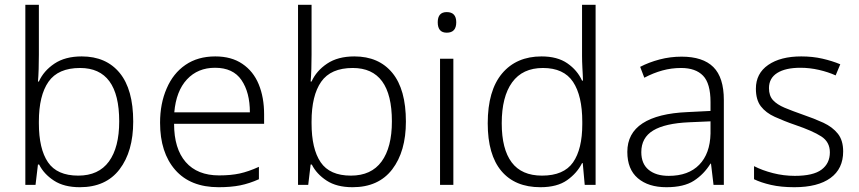

<svg xmlns="http://www.w3.org/2000/svg" viewBox="-20 -780 3623 810"><path d="M86.9 0V-759.8H144V-549.8Q144 -522 143.1 -489Q142.1 -456.1 140.1 -436H144Q164.1 -481 209.5 -511.5Q254.9 -542 324.7 -542Q427.7 -542 484.9 -472.4Q542 -402.8 542 -267.1Q542 -141.1 484.4 -65.7Q426.8 9.8 316.9 9.8Q250 9.8 207.5 -18.1Q165 -45.9 145 -85.9H140.1L129.9 0ZM317.9 -493.2Q225.1 -493.2 184.6 -435.1Q144 -377 144 -267.1V-259.8Q144 -151.9 182.4 -95.5Q220.7 -39.1 310.1 -39.1Q396 -39.1 439.5 -98.6Q482.9 -158.2 482.9 -268.1Q482.9 -493.2 317.9 -493.2Z M888.2 -542Q956.5 -542 1002.4 -510.7Q1048.8 -479.5 1071.5 -424.3Q1094.2 -369.1 1094.2 -297.9V-257.8H714.4Q714.4 -152.8 763.4 -96.4Q812.5 -40 904.3 -40Q954.1 -40 991.2 -48.1Q1028.3 -56.2 1072.3 -76.2V-23.9Q1032.2 -5.9 993.2 2Q954.1 9.8 902.3 9.8Q783.2 9.8 719.2 -63.2Q655.3 -136.2 655.3 -262.2Q655.3 -343.3 683.1 -406.7Q710.4 -470.7 762.5 -506.3Q814.5 -542 888.2 -542ZM887.2 -494.1Q814.5 -494.1 768.8 -445.1Q723.1 -396 715.3 -306.2H1034.2Q1034.2 -390.1 998.8 -442.1Q963.4 -494.1 887.2 -494.1Z M1237.3 0V-759.8H1294.4V-549.8Q1294.4 -522 1293.5 -489Q1292.5 -456.1 1290.5 -436H1294.4Q1314.5 -481 1359.9 -511.5Q1405.3 -542 1475.1 -542Q1578.1 -542 1635.3 -472.4Q1692.4 -402.8 1692.4 -267.1Q1692.4 -141.1 1634.8 -65.7Q1577.1 9.8 1467.3 9.8Q1400.4 9.8 1357.9 -18.1Q1315.4 -45.9 1295.4 -85.9H1290.5L1280.3 0ZM1468.3 -493.2Q1375.5 -493.2 1335 -435.1Q1294.4 -377 1294.4 -267.1V-259.8Q1294.4 -151.9 1332.8 -95.5Q1371.1 -39.1 1460.4 -39.1Q1546.4 -39.1 1589.8 -98.6Q1633.3 -158.2 1633.3 -268.1Q1633.3 -493.2 1468.3 -493.2Z M1864.7 -729Q1904.8 -729 1904.8 -686Q1904.8 -642.1 1864.7 -642.1Q1826.7 -642.1 1826.7 -686Q1826.7 -729 1864.7 -729ZM1836.4 0V-532.2H1892.6V0Z M2259.8 9.8Q2152.8 9.8 2095.2 -58.6Q2037.6 -127 2037.6 -259.8Q2037.6 -397.9 2098.1 -470Q2158.7 -542 2264.6 -542Q2331.5 -542 2373.5 -512.9Q2415.5 -483.9 2435.5 -439.9H2439.5Q2439 -452.1 2438.5 -465.3Q2438 -478.5 2437 -493.2Q2435.5 -522 2435.5 -543.9V-759.8H2492.7V0H2446.8L2438.5 -91.8H2435.5Q2414.6 -49.8 2372.6 -20Q2330.6 9.8 2259.8 9.8ZM2266.6 -39.1Q2358.4 -39.1 2397.5 -95Q2436.5 -150.9 2436.5 -255.9V-266.1Q2436.5 -376 2397.5 -434.6Q2358.4 -493.2 2270.5 -493.2Q2184.6 -493.2 2140.6 -432.6Q2096.7 -372.1 2096.7 -259.8Q2096.7 -150.9 2138.7 -95Q2180.7 -39.1 2266.6 -39.1Z M2855.5 -541Q2945.3 -541 2989.5 -497.1Q3033.7 -453.1 3033.7 -357.9V0H2990.2L2979.5 -89.8H2977.5Q2949.7 -44.9 2907.5 -17.6Q2865.2 9.8 2791.5 9.8Q2715.3 9.8 2670.9 -28.1Q2626.5 -65.9 2626.5 -139.2Q2626.5 -217.8 2690.9 -259.8Q2755.4 -301.8 2880.4 -307.1L2977.5 -312V-349.1Q2977.5 -428.2 2946 -460.7Q2914.6 -493.2 2853.5 -493.2Q2812.5 -493.2 2774.4 -482.7Q2736.3 -472.2 2698.2 -452.1L2680.7 -498Q2717.3 -517.1 2762.5 -529.1Q2807.6 -541 2855.5 -541ZM2977.5 -216.8V-268.1L2887.7 -264.2Q2785.6 -259.8 2735.6 -229.5Q2685.5 -199.2 2685.5 -138.2Q2685.5 -88.9 2716.6 -63.5Q2747.6 -38.1 2801.3 -38.1Q2884.3 -38.1 2929.9 -85Q2975.6 -131.8 2977.5 -216.8Z M3537.1 -141.1Q3537.1 -67.9 3483.6 -29.1Q3430.2 9.8 3331.1 9.8Q3274.9 9.8 3232.4 0Q3189.9 -9.8 3161.1 -23.9V-79.1Q3196.3 -61 3241.2 -49.6Q3286.1 -38.1 3333 -38.1Q3411.1 -38.1 3446 -64.5Q3481 -90.8 3481 -137.2Q3481 -181.2 3444.6 -204.6Q3408.2 -228 3335 -252.9Q3310.5 -261.2 3288.8 -270Q3267.1 -278.8 3248.5 -287.1Q3210.9 -304.2 3189.9 -331.5Q3168.9 -358.9 3168.9 -405.8Q3168.9 -470.2 3220.9 -506.1Q3272.9 -542 3360.4 -542Q3408.2 -542 3449.7 -532.5Q3491.2 -522.9 3524.9 -508.8L3505.4 -461.9Q3474.1 -476.1 3435.1 -485.1Q3396 -494.1 3356.9 -494.1Q3293.9 -494.1 3259 -472.2Q3224.1 -450.2 3224.1 -408.2Q3224.1 -376 3241.2 -357.4Q3258.3 -338.9 3290.3 -325.4Q3322.3 -312 3368.2 -295.9Q3414.1 -280.3 3453.6 -262.2Q3492.2 -244.1 3514.6 -216.1Q3537.1 -188 3537.1 -141.1Z"/></svg>

Font: Nokora Light
Style: Regular
Weight: 300
Designer: Danh Hong
Version: Version 8.000; ttfautohint (v1.8.3)